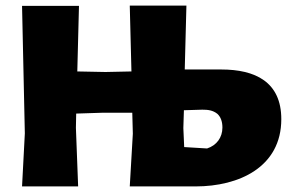

<svg xmlns="http://www.w3.org/2000/svg" viewBox="-20 -668 1040 688"><path d="M69 -190 59 0H260L252 -210L253 -261L346 -264H454L456 -189L445 0H681C836 0 988 -69 988 -241C988 -375 894 -419 773 -419H642L648 -648H445L451 -412L358 -410L257 -412L263 -647H59ZM639 -273 705 -275C725 -275 743 -273 759 -260C771 -249 777 -232 777 -211C777 -175 756 -147 722 -136L640 -141L637 -209Z"/></svg>

Font: Luna Sans Black
Style: Regular
Weight: 900
Designer: Juan Pablo del Peral
Foundry: Huerta Tipografica
Version: Version 2.001; ttfautohint (v1.5)